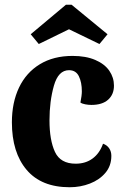

<svg xmlns="http://www.w3.org/2000/svg" viewBox="-20 -765 516 807"><path d="M188 -259Q188 -176 211 -126.5Q234 -77 298 -77Q340 -77 369.5 -99Q399 -121 413 -161Q430 -155 439 -141.5Q448 -128 448 -110Q448 -68 423 -38.5Q398 -9 358 6.5Q318 22 273 22Q154 22 92 -51Q30 -124 30 -251Q30 -334 60 -397Q90 -460 147.5 -495Q205 -530 285 -530Q341 -530 380.5 -513Q420 -496 439.5 -467.5Q459 -439 459 -405Q459 -368 434.5 -346Q410 -324 364 -324Q352 -324 338.5 -326.5Q325 -329 318 -334Q324 -364 324 -381Q324 -419 311.5 -444.5Q299 -470 270 -470Q225 -470 206.5 -404.5Q188 -339 188 -259ZM281 -745 432 -621 398 -580 270 -642 143 -580 109 -621 257 -745Z"/></svg>

Font: Sansita
Style: Bold
Weight: 700
Designer: Pablo Cosgaya
Foundry: Omnibus-Type
Version: Version 1.006